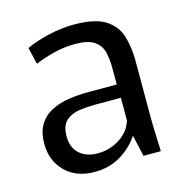

<svg xmlns="http://www.w3.org/2000/svg" viewBox="-86 -612 680 704"><g transform="rotate(-15 254.0 -260.0)"><path d="M190 11Q120 11 78.5 -30.5Q37 -72 37 -136Q37 -181 54.5 -209Q72 -237 101.5 -252Q131 -267 167 -272.5Q203 -278 240 -278H350V-342Q350 -374 343.5 -401Q337 -428 313.5 -444.5Q290 -461 240 -461Q199 -461 159.5 -451Q120 -441 87 -427L72 -491Q111 -509 160 -520Q209 -531 254 -531Q334 -531 373.5 -506Q413 -481 426 -438.5Q439 -396 439 -344V-128Q439 -98 440.5 -63Q442 -28 443 0H377L359 -80H358Q331 -40 288 -14.5Q245 11 190 11ZM218 -52Q264 -52 302 -76.5Q340 -101 352 -141V-227H252Q225 -227 195 -223Q165 -219 144 -201Q123 -183 123 -141Q123 -99 149 -75.5Q175 -52 218 -52Z"/></g></svg>

Font: Murecho
Style: Regular
Weight: 400
Designer: Neil Summerour
Foundry: Positype
Version: Version 1.010; ttfautohint (v1.8.3)